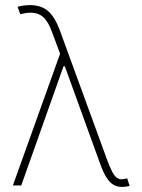

<svg xmlns="http://www.w3.org/2000/svg" viewBox="-20 -737 565 763"><path d="M377 -88.9 242.2 -460.9 237.3 -473.6H232.4L64.5 0H31.2L218.8 -523.4L187.5 -607.4Q172.9 -649.4 152.8 -668Q132.8 -686.5 101.6 -686.5Q84 -686.5 60.5 -680.7L49.8 -710Q75.7 -716.8 99.6 -716.8Q143.6 -716.3 170.2 -693.8Q196.8 -671.4 216.8 -619.1L403.3 -108.4Q415 -75.7 424.1 -57.9Q433.1 -40 442.4 -32.2Q451.7 -24.4 463.9 -24.4Q469.7 -24.4 485.4 -28.3L495.1 2Q477.5 5.9 465.8 5.9Q445.3 5.9 430.2 -3.2Q415 -12.2 402.3 -32.7Q389.6 -53.2 377 -88.9Z"/></svg>

Font: Pretendard GOV Thin
Style: Regular
Weight: 100
Designer: Base glyphs from Inter by Rasmus Andersson; Hangeul glyphs from Noto Sans CJK(Source Han Sans) by Jang Soo-young and Kan
Foundry: Kil Hyung-jin
Version: Version 1.309